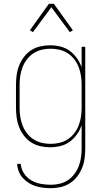

<svg xmlns="http://www.w3.org/2000/svg" viewBox="-20 -766 540 1009"><path d="M247 223Q227 223 206.5 220.5Q186 218 167 212Q148 206 130.5 195Q113 184 99.5 169Q86 154 78.5 134.5Q71 115 70 95H89Q91 122 106 145Q121 168 144 181.5Q167 195 193.5 200Q220 205 247 205Q270 205 293.5 199.5Q317 194 336.5 181Q356 168 370.5 149Q385 130 393.5 108Q402 86 405.5 62.5Q409 39 409 15V-108Q400 -82 384 -59.5Q368 -37 346 -21Q324 -5 297 1.5Q270 8 243 8Q217 8 191 2Q165 -4 143.5 -18Q122 -32 106 -53Q90 -74 80.5 -98Q71 -122 67.5 -148Q64 -174 64 -200V-320Q64 -346 67.5 -372Q71 -398 80.5 -422Q90 -446 106 -467Q122 -488 143.5 -502Q165 -516 191 -522Q217 -528 243 -528Q270 -528 297 -521.5Q324 -515 346 -499Q368 -483 384 -460.5Q400 -438 409 -412V-520H428V15Q428 41 424.5 67Q421 93 411 117.5Q401 142 385 162.5Q369 183 347 197Q325 211 299 217Q273 223 247 223ZM246 -10Q270 -10 293 -15.5Q316 -21 336 -34Q356 -47 370.5 -66Q385 -85 393.5 -107Q402 -129 405.5 -152.5Q409 -176 409 -200V-320Q409 -344 405.5 -367.5Q402 -391 393.5 -413Q385 -435 370.5 -454Q356 -473 336 -486Q316 -499 293 -504.5Q270 -510 246 -510Q222 -510 199 -504.5Q176 -499 156 -486Q136 -473 121.5 -454Q107 -435 98.5 -413Q90 -391 86.5 -367.5Q83 -344 83 -320V-200Q83 -176 86.5 -152.5Q90 -129 98.5 -107Q107 -85 121.5 -66Q136 -47 156 -34Q176 -21 199 -15.5Q222 -10 246 -10ZM153 -597 137 -607 237 -746H263L363 -607L347 -597L250 -728Z"/></svg>

Font: Iosevka Thin
Style: Regular
Weight: 100
Monospace: yes
Designer: Belleve Invis
Foundry: Belleve Invis
Version: Version 32.5.0; ttfautohint (v1.8.4)